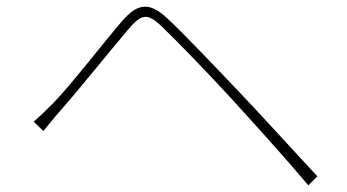

<svg xmlns="http://www.w3.org/2000/svg" viewBox="-20 -627 1040 576"><path d="M81 -262 110 -234C123 -249 143 -275 161 -295C211 -351 308 -472 364 -538C404 -585 421 -590 466 -547C514 -501 611 -400 668 -338C738 -261 830 -160 905 -71L932 -98C855 -181 758 -288 690 -359C633 -419 538 -519 484 -570C425 -626 390 -615 343 -560C286 -493 190 -369 140 -318C118 -296 103 -281 81 -262Z"/></svg>

Font: Harano Aji Gothic ExtraLight
Style: Regular
Weight: 250
Foundry: Masamichi Hosoda
Version: HaranoAjiGothic-ExtraLight version 20230610;ttx 4.39.4